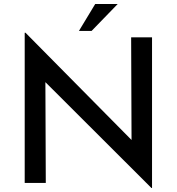

<svg xmlns="http://www.w3.org/2000/svg" viewBox="-20 -911 880 956"><path d="M566 -891H454L373 -757H436ZM734 25H737V-725H633L635 -214L107 -748H103V0H208L206 -502Z"/></svg>

Font: Reem Kufi
Style: Regular
Weight: 400
Designer: Khaled Hosny
Version: Version 0.007